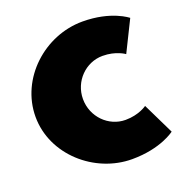

<svg xmlns="http://www.w3.org/2000/svg" viewBox="-143 -920 1022 1069"><g transform="rotate(-20 368.0 -385.5)"><path d="M500 -575C580 -575 628 -539 628 -539L718 -721C718 -721 631 -793 460 -793C236 -793 34 -610 34 -383C34 -158 238 22 460 22C631 22 718 -47 718 -47L628 -232C628 -232 580 -196 500 -196C400 -196 316 -280 316 -386C316 -491 400 -575 500 -575Z"/></g></svg>

Font: Poland Can Into
Style: BigWritings
Weight: 700
Foundry: Cannot Into Space Fonts
Version: Version 0.92